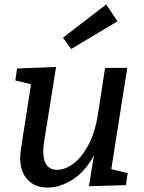

<svg xmlns="http://www.w3.org/2000/svg" viewBox="-20 -836 649 866"><path d="M482 -73 556 -55 548 -1 381 4 404 -136Q365 -63 308.5 -26.5Q252 10 194 10Q138 10 104.5 -25.5Q71 -61 71 -125Q71 -138 75 -168L120 -456L49 -473L57 -527L233 -534L178 -191Q175 -170 175 -152Q175 -112 191 -91Q207 -70 238 -70Q273 -70 310.5 -97.5Q348 -125 378 -180.5Q408 -236 421 -316L454 -530H554ZM510 -740 301 -615 264 -666 459 -816Z"/></svg>

Font: Bitter Pro Medium
Style: Italic
Weight: 500
Italic angle: -9°
Designer: Sol Matas, and Bitter project Authors
Foundry: Sol Matas
Version: Version 1.010